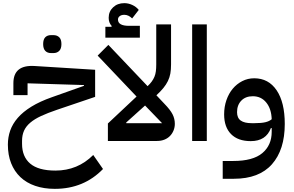

<svg xmlns="http://www.w3.org/2000/svg" viewBox="-20 -895 1869 1219"><path d="M328 304Q259 304 203.5 285Q148 266 109.5 229.5Q71 193 50.5 141Q30 89 30 23Q30 -24 45 -66.5Q60 -109 93 -147Q126 -185 179.5 -218Q233 -251 310 -278L513 -350V-355L155 -366V-291H65V-367Q65 -484 199 -476L584 -452V-280L342 -198Q283 -178 241 -158.5Q199 -139 172 -116Q145 -93 132.5 -65Q120 -37 120 -1V18Q120 100 172 144Q224 188 332 188Q473 188 572 89L634 178Q512 304 328 304ZM304 -558Q281 -558 267.5 -572Q254 -586 254 -615Q254 -645 267.5 -658.5Q281 -672 304 -672H319Q342 -672 356 -658.5Q370 -645 370 -615Q370 -586 356 -572Q342 -558 319 -558Z M665 -111 847 -282 600 -542 668 -610 917 -348Q933 -363 943.5 -377.5Q954 -392 960.5 -407.5Q967 -423 969.5 -442Q972 -461 972 -486V-740H1066V-486Q1066 -453 1061.5 -428Q1057 -403 1046 -380.5Q1035 -358 1017.5 -336.5Q1000 -315 973 -290L1023 -237Q1061 -198 1075.5 -169.5Q1090 -141 1090 -109Q1090 -87 1082 -67Q1074 -47 1059.5 -32Q1045 -17 1024 -8.5Q1003 0 976 0H665ZM901 -225 781 -117 782 -113H1009ZM649 -725H688L689 -730Q670 -751 670 -782Q670 -822 698 -848.5Q726 -875 769 -875Q795 -875 820 -863.5Q845 -852 861 -832L819 -778Q796 -801 769 -801Q751 -801 740 -792.5Q729 -784 729 -771Q729 -731 799 -731H868V-656H649Z M1200 -740H1293V0H1200Z M1394 127H1461Q1586 127 1645.5 77Q1705 27 1705 -58V-82H1700Q1669 1 1572 1Q1491 1 1447 -43.5Q1403 -88 1403 -169Q1403 -217 1417.5 -259Q1432 -301 1457.5 -331.5Q1483 -362 1518 -380Q1553 -398 1594 -398Q1685 -398 1736.5 -321.5Q1788 -245 1788 -108Q1788 56 1706.5 148Q1625 240 1465 240H1394ZM1597 -113Q1639 -113 1664.5 -119Q1690 -125 1705 -138Q1703 -204 1670.5 -244Q1638 -284 1585 -284Q1539 -284 1512 -256Q1485 -228 1485 -183Q1485 -146 1508.5 -129.5Q1532 -113 1577 -113Z"/></svg>

Font: IBM Plex Sans Arabic Medium
Style: Regular
Weight: 500
Designer: Mike Abbink, Paul van der Laan, Pieter van Rosmalen, Wael Morcos, Khajak Apelian
Foundry: Bold Monday
Version: Version 1.1